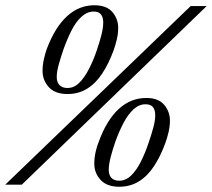

<svg xmlns="http://www.w3.org/2000/svg" viewBox="-29 -703 807 731"><path d="M228 -345Q181 -345 157 -371Q133 -397 133 -433Q133 -455 138 -477.5Q143 -500 150 -519Q181 -600 226.5 -641.5Q272 -683 330 -683Q377 -683 399 -657Q421 -631 421 -597Q421 -575 415.5 -552Q410 -529 403 -510Q385 -461 360.5 -423.5Q336 -386 303 -365.5Q270 -345 228 -345ZM425 8Q378 8 354 -18Q330 -44 330 -80Q330 -102 335 -124.5Q340 -147 348 -166Q378 -247 423.5 -288.5Q469 -330 528 -330Q574 -330 596 -304Q618 -278 618 -244Q618 -222 612.5 -199Q607 -176 600 -157Q582 -108 557.5 -70.5Q533 -33 500 -12.5Q467 8 425 8ZM425 -15Q450 -15 470.5 -35Q491 -55 507.5 -88Q524 -121 537 -160Q547 -189 554.5 -216.5Q562 -244 562 -264Q562 -284 553.5 -295Q545 -306 525 -306Q500 -306 479 -286.5Q458 -267 441 -234.5Q424 -202 410 -163Q400 -134 392.5 -105.5Q385 -77 385 -57Q385 -37 395 -26Q405 -15 425 -15ZM228 -368Q253 -368 273 -388Q293 -408 310 -441Q327 -474 340 -513Q350 -542 357 -569.5Q364 -597 364 -617Q364 -637 355.5 -648Q347 -659 328 -659Q303 -659 281.5 -639.5Q260 -620 243.5 -587.5Q227 -555 213 -516Q203 -487 195 -458.5Q187 -430 187 -410Q187 -390 197.5 -379Q208 -368 228 -368ZM-9 0 697 -680H758L54 0Z"/></svg>

Font: Ibarra Real Nova Medium
Style: Italic
Weight: 500
Italic angle: -22°
Designer: Jose Maria Ribagorda & Octavio Pardo
Foundry: Octavio Pardo
Version: Version 2.000